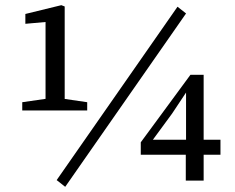

<svg xmlns="http://www.w3.org/2000/svg" viewBox="-20 -696 907 742"><path d="M66 -269V-301L163 -315H221L317 -301V-269ZM156 -269V-611L78 -604V-642L217 -676L230 -671V-269ZM232 26 199 0 666 -670 699 -644ZM698 2V-120L699 -137V-348H688L724 -376L645 -257L562 -144L568 -172V-156H832V-98H524V-146L716 -407H767V2Z"/></svg>

Font: Source Serif 4 18pt
Style: Regular
Weight: 400
Designer: Frank Grießhammer
Foundry: Adobe Systems Incorporated
Version: Version 4.004;hotconv 1.0.116;makeotfexe 2.5.65601